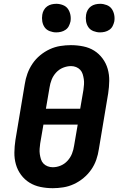

<svg xmlns="http://www.w3.org/2000/svg" viewBox="-20 -980 640 1008"><path d="M257 8Q224 8 192.5 1.5Q161 -5 135 -21Q109 -37 90.5 -62Q72 -87 63.5 -117Q55 -147 55.5 -179.5Q56 -212 61 -245L110 -538Q114 -566 124 -593.5Q134 -621 150.5 -645.5Q167 -670 190.5 -689.5Q214 -709 241 -721.5Q268 -734 296.5 -738.5Q325 -743 352 -743Q385 -743 417 -736.5Q449 -730 474.5 -714Q500 -698 518.5 -673Q537 -648 545.5 -618Q554 -588 553.5 -555.5Q553 -523 548 -490L499 -197Q495 -169 485.5 -141.5Q476 -114 459 -89.5Q442 -65 418.5 -45.5Q395 -26 368 -13.5Q341 -1 312.5 3.5Q284 8 257 8ZM401 -409 418 -508Q420 -522 421 -536.5Q422 -551 420 -564.5Q418 -578 414 -591Q410 -604 401 -613.5Q392 -623 379.5 -628Q367 -633 353 -633Q332 -633 311 -624.5Q290 -616 274.5 -599Q259 -582 251 -561.5Q243 -541 240 -520L221 -409ZM257 -102Q278 -102 298.5 -110.5Q319 -119 334.5 -136Q350 -153 358 -173.5Q366 -194 369 -215L388 -326H208L191 -227Q189 -213 188 -198.5Q187 -184 189 -170.5Q191 -157 195 -144Q199 -131 208 -121.5Q217 -112 230 -107Q243 -102 257 -102ZM505 -810Q488 -810 471 -816.5Q454 -823 444.5 -836.5Q435 -850 432 -867.5Q429 -885 432 -903Q434 -916 440.5 -927.5Q447 -939 457.5 -946.5Q468 -954 480.5 -957Q493 -960 506 -960Q523 -960 540 -953.5Q557 -947 566.5 -933.5Q576 -920 579.5 -902.5Q583 -885 580 -867Q577 -854 571 -842.5Q565 -831 554 -823.5Q543 -816 530.5 -813Q518 -810 505 -810ZM275 -810Q258 -810 241 -816.5Q224 -823 214.5 -836.5Q205 -850 202 -867.5Q199 -885 202 -903Q204 -916 210.5 -927.5Q217 -939 227.5 -946.5Q238 -954 250.5 -957Q263 -960 276 -960Q293 -960 310 -953.5Q327 -947 336.5 -933.5Q346 -920 349.5 -902.5Q353 -885 350 -867Q347 -854 341 -842.5Q335 -831 324 -823.5Q313 -816 300.5 -813Q288 -810 275 -810Z"/></svg>

Font: Iosevka HT Extrabold Extended
Style: Italic
Weight: 800
Width: 7
Italic angle: -9°
Monospace: yes
Designer: Belleve Invis
Foundry: Belleve Invis
Version: Version 32.3.0; ttfautohint (v1.8.4)